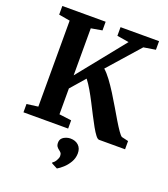

<svg xmlns="http://www.w3.org/2000/svg" viewBox="-176 -866 1101 1260"><g transform="rotate(20 374.0 -236.0)"><path d="M38.5 0V-58L117.5 -68.5V-669L39.5 -682.5V-743H342V-682.5L265 -669V-340.5L529 -669L446 -682.5V-743H715V-683L631.5 -669.5L438.5 -451Q462 -430.5 487.8 -395.8Q513.5 -361 539.5 -319.8Q565.5 -278.5 590 -236.5Q614.5 -194.5 636.2 -158.2Q658 -122 674.8 -98Q691.5 -74 701 -68.5L748 -57.5V0H566.5Q556 0 541.8 -18.5Q527.5 -37 510.2 -67.8Q493 -98.5 473.5 -136.5Q454 -174.5 433.8 -214Q413.5 -253.5 393 -288.8Q372.5 -324 352.5 -349.5L265 -249V-68.5L350.5 -57.5V0ZM466 132.5Q465.5 165.5 448.8 194Q432 222.5 409.8 242.2Q387.5 262 371.5 271H369.5L330 250.5L329 243.5Q342 237.5 352.5 219Q363 200.5 363 188Q363 172.5 356.5 165Q350 157.5 342 152Q334 146.5 326.8 136.8Q319.5 127 319.5 109.5Q319.5 89.5 331.2 77.8Q343 66 358.8 61Q374.5 56 385 56H388Q423 56 444.8 76.2Q466.5 96.5 466 132.5Z"/></g></svg>

Font: Merriweather 24pt
Style: Bold
Weight: 700
Designer: Eben Sorkin
Foundry: Eben Sorkin
Version: Version 2.100